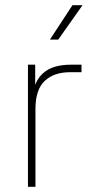

<svg xmlns="http://www.w3.org/2000/svg" viewBox="-20 -722 358 742"><path d="M88 0V-472H116V-376L110 -378Q122 -416 143 -436Q164 -456 192 -464Q220 -472 252 -472H295V-443H251Q189 -443 153 -409.5Q117 -376 117 -300V0ZM173 -569 260 -702H299L205 -569Z"/></svg>

Font: SUSE Thin
Style: Regular
Weight: 250
Designer: Rene Bieder
Foundry: SUSE
Version: Version 1.000